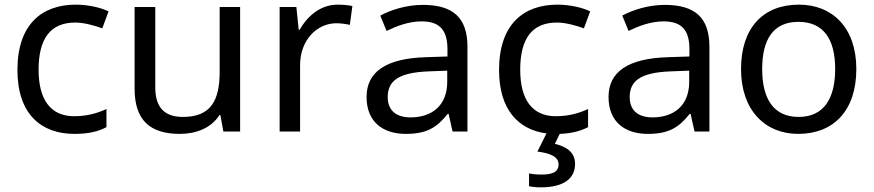

<svg xmlns="http://www.w3.org/2000/svg" viewBox="-20 -566 3758 826"><path d="M300 10C361 10 402 0 438 -19V-97C401 -80 357 -66 299 -66C198 -66 146 -137 146 -266C146 -400 197 -469 304 -469C341 -469 388 -456 420 -444L447 -517C415 -533 360 -546 306 -546C162 -546 55 -463 55 -265C55 -75 157 10 300 10Z M1013 -536H925V-257C925 -132 886 -63 767 -63C686 -63 648 -105 648 -191V-536H559V-185C559 -49 625 10 754 10C823 10 889 -15 924 -71H928L941 0H1013Z M1433 -546C1358 -546 1303 -497 1269 -438H1265L1255 -536H1183V0H1271V-286C1271 -394 1344 -466 1427 -466C1445 -466 1468 -463 1485 -459L1496 -540C1478 -544 1453 -546 1433 -546Z M1799 -545C1729 -545 1663 -524 1616 -499L1643 -433C1687 -454 1738 -474 1794 -474C1864 -474 1905 -444 1905 -355V-323L1814 -320C1639 -315 1557 -256 1557 -149C1557 -40 1629 10 1726 10C1816 10 1859 -17 1906 -76H1910L1927 0H1991V-365C1991 -490 1929 -545 1799 -545ZM1825 -259 1904 -262V-214C1904 -110 1836 -61 1746 -61C1688 -61 1648 -88 1648 -148C1648 -216 1691 -254 1825 -259Z M2454 139C2454 88 2415 64 2367 53L2388 10C2440 8 2477 -2 2510 -19V-97C2473 -80 2429 -66 2371 -66C2270 -66 2218 -137 2218 -266C2218 -400 2269 -469 2376 -469C2413 -469 2460 -456 2492 -444L2519 -517C2487 -533 2432 -546 2378 -546C2234 -546 2127 -463 2127 -265C2127 -94 2210 -8 2331 8L2292 86C2343 93 2383 106 2383 141C2383 174 2357 185 2309 185C2290 185 2268 183 2256 180V235C2267 238 2286 240 2306 240C2404 240 2454 203 2454 139Z M2840 -545C2770 -545 2704 -524 2657 -499L2684 -433C2728 -454 2779 -474 2835 -474C2905 -474 2946 -444 2946 -355V-323L2855 -320C2680 -315 2598 -256 2598 -149C2598 -40 2670 10 2767 10C2857 10 2900 -17 2947 -76H2951L2968 0H3032V-365C3032 -490 2970 -545 2840 -545ZM2866 -259 2945 -262V-214C2945 -110 2877 -61 2787 -61C2729 -61 2689 -88 2689 -148C2689 -216 2732 -254 2866 -259Z M3664 -269C3664 -446 3562 -546 3417 -546C3263 -546 3168 -446 3168 -269C3168 -91 3272 10 3414 10C3567 10 3664 -91 3664 -269ZM3259 -269C3259 -396 3306 -472 3415 -472C3524 -472 3573 -396 3573 -269C3573 -142 3524 -63 3416 -63C3307 -63 3259 -142 3259 -269Z"/></svg>

Font: Noto Sans Buginese
Style: Regular
Weight: 400
Designer: Monotype Design Team
Foundry: Monotype Imaging Inc.
Version: Version 2.002